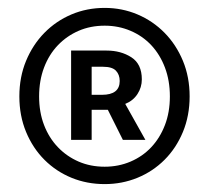

<svg xmlns="http://www.w3.org/2000/svg" viewBox="-20 -823 530 486"><path d="M29 -579Q29 -628 46 -669Q63 -710 92.5 -740Q122 -770 161 -786.5Q200 -803 245 -803Q289 -803 328 -786.5Q367 -770 396.5 -740Q426 -710 443 -669Q460 -628 460 -579Q460 -530 443 -489Q426 -448 396.5 -418.5Q367 -389 328 -373Q289 -357 245 -357Q200 -357 161 -373Q122 -389 92.5 -418.5Q63 -448 46 -489Q29 -530 29 -579ZM79 -579Q79 -539 91.5 -506.5Q104 -474 126.5 -450.5Q149 -427 179 -414Q209 -401 245 -401Q280 -401 310.5 -414Q341 -427 363 -450.5Q385 -474 397.5 -506.5Q410 -539 410 -579Q410 -619 397.5 -652Q385 -685 363 -708.5Q341 -732 310.5 -745Q280 -758 245 -758Q209 -758 179 -745Q149 -732 126.5 -708.5Q104 -685 91.5 -652Q79 -619 79 -579ZM250 -695Q286 -695 312.5 -678Q339 -661 339 -622Q339 -602 328 -585Q317 -568 297 -560L348 -469H291L253 -545H212V-469H160V-695ZM212 -583H238Q283 -583 283 -618Q283 -634 273.5 -644Q264 -654 241 -654H212Z"/></svg>

Font: Kinto Sans Med
Style: Regular
Weight: 500
Designer: Authors: Ryoko NISHIZUKA  (kana & ideographs); Paul D. Hunt (Latin, Greek & Cyrillic); Wenlong ZHANG  (bopomofo); Sandol
Foundry: Adobe Systems Incorporated, ookami Inc.
Version: Version 0.001